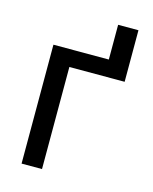

<svg xmlns="http://www.w3.org/2000/svg" viewBox="-105 -753 656 824"><g transform="rotate(15 222.5 -341.5)"><path d="M407.2 -453.6H161.6V0H70.8V-528.3H316.9V-682.6H407.2Z"/></g></svg>

Font: APIMedia Roboto
Style: Regular
Weight: 400
Designer: Google
Version: Version 2.137; 2017